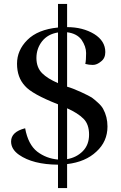

<svg xmlns="http://www.w3.org/2000/svg" viewBox="-20 -820 609 970"><path d="M319 -800H273V-681Q171 -671 118 -618Q66 -566 66 -498Q66 -429 106 -386Q141 -345 273 -293V-14Q214 -19 168 -54Q122 -90 107 -172Q36 -154 36 -105Q36 -66 76 -38Q146 11 273 12V130H319V9Q412 -2 467 -54Q523 -105 523 -181Q523 -230 501 -270Q493 -285 474 -302Q459 -316 444 -327Q432 -335 389 -355Q345 -375 319 -382V-657Q368 -651 392 -619Q415 -585 415 -552Q415 -516 411 -497Q429 -492 449 -492Q470 -492 491 -510Q512 -526 512 -557Q512 -613 456 -648Q398 -683 319 -683ZM319 -16V-273Q373 -249 402 -220Q430 -192 430 -140Q430 -88 398 -56Q366 -24 319 -16ZM193 -612Q222 -648 273 -656V-400Q220 -423 193 -450Q164 -479 164 -527Q164 -575 193 -612Z"/></svg>

Font: Rufina
Style: Regular
Weight: 400
Designer: Martin Sommaruga
Foundry: Martin Sommaruga
Version: Version